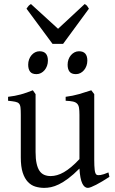

<svg xmlns="http://www.w3.org/2000/svg" viewBox="-20 -916 570 951"><path d="M522 -40Q503.9 -28.3 487.3 -18.3Q470.7 -8.3 456.5 -1Q442.4 6.3 431.6 10.5Q420.9 14.6 415 14.6Q397.9 14.6 387.2 -8.1Q376.5 -30.8 373.5 -81.1Q343.3 -50.8 318.1 -32Q293 -13.2 271.7 -2.9Q250.5 7.3 232.7 11Q214.8 14.6 199.2 14.6Q176.3 14.6 155.3 8.3Q134.3 2 118.2 -14.9Q102.1 -31.7 92.5 -61Q83 -90.3 83 -136.2V-347.2Q83 -370.6 81.5 -383.5Q80.1 -396.5 74 -403.1Q67.9 -409.7 55.2 -412.1Q42.5 -414.6 20 -417V-436.5Q37.6 -438.5 53 -441.4Q68.4 -444.3 82.8 -448.2Q97.2 -452.1 111.8 -457.3Q126.5 -462.4 142.6 -468.8L156.2 -449.7V-163.1Q156.2 -128.9 161.4 -106Q166.5 -83 176 -69.3Q185.5 -55.7 199.5 -49.8Q213.4 -43.9 231 -43.9Q246.6 -43.9 262.9 -48.6Q279.3 -53.2 296.6 -63.2Q314 -73.2 333 -89.1Q352.1 -105 373.5 -127.9V-347.2Q373.5 -369.1 371.3 -382.3Q369.1 -395.5 361.8 -402.8Q354.5 -410.2 341.1 -413.1Q327.6 -416 305.2 -417V-436.5Q340.3 -440.9 372.6 -450.2Q404.8 -459.5 432.1 -468.8L446.8 -449.7V-124Q446.8 -93.8 449 -74.7Q451.2 -55.7 458 -50.8Q463.9 -46.9 478 -49.1Q492.2 -51.3 517.1 -62ZM412.6 -615.7Q412.6 -602.1 408.2 -589.8Q403.8 -577.6 396.2 -568.6Q388.7 -559.6 378.4 -554.2Q368.2 -548.8 356 -548.8Q334 -548.8 324.5 -561Q314.9 -573.2 314.9 -595.7Q314.9 -609.4 319.3 -621.6Q323.7 -633.8 331.5 -642.8Q339.4 -651.9 349.4 -657Q359.4 -662.1 371.1 -662.1Q412.6 -662.1 412.6 -615.7ZM217.3 -615.7Q217.3 -602.1 212.9 -589.8Q208.5 -577.6 200.9 -568.6Q193.4 -559.6 183.1 -554.2Q172.9 -548.8 160.6 -548.8Q138.7 -548.8 129.2 -561Q119.6 -573.2 119.6 -595.7Q119.6 -609.4 124 -621.6Q128.4 -633.8 136.2 -642.8Q144 -651.9 154.1 -657Q164.1 -662.1 175.8 -662.1Q217.3 -662.1 217.3 -615.7ZM292.5 -698.7H240.2L111.3 -873Q114.7 -877.9 117.2 -881.3Q119.6 -884.8 121.8 -887.2Q124 -889.6 126.7 -891.6Q129.4 -893.6 133.3 -896L267.6 -773.4L399.4 -896Q407.7 -891.6 411.1 -887.2Q414.6 -882.8 420.4 -873Z"/></svg>

Font: Gentium Plus Afr
Style: Regular
Weight: 400
Designer: J. Victor Gaultney, Annie Olsen, Iska Routamaa, Becca Hirsbrunner
Foundry: SIL International
Version: Version 5.000